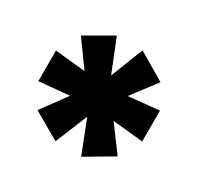

<svg xmlns="http://www.w3.org/2000/svg" viewBox="-99 -839 661 641"><g transform="rotate(30 231.5 -518.0)"><path d="M181 -315 77 -375 165 -495 181 -474 31 -460V-578L182 -563L166 -541L78 -663L182 -723L238 -583H226L281 -723L386 -661L296 -542L281 -563L432 -578V-459L282 -474L297 -495L386 -375L281 -313L226 -454H238Z"/></g></svg>

Font: Nunito Sans 10pt SemiCondensed Black
Style: Regular
Weight: 900
Width: 4
Designer: Vernon Adams
Foundry: Vernon Adams
Version: Version 3.101;gftools[0.9.27]